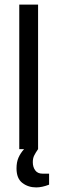

<svg xmlns="http://www.w3.org/2000/svg" viewBox="-20 -650 250 837"><path d="M123 57Q123 78 133.5 92.5Q144 107 165 107H194V155Q163 167 138 167Q103 167 77.5 147.5Q52 128 52 84Q52 57 60.5 37.5Q69 18 85 0H64V-630H146V0Q135 16 129 28Q123 40 123 57Z"/></svg>

Font: Pragati Narrow
Style: Regular
Weight: 400
Designer: Hector Gatti, Marcela Romero, Pablo Cosgaya and Nicolas Silva
Foundry: Omnibus-Type
Version: Version 1.010; ttfautohint (v1.3)